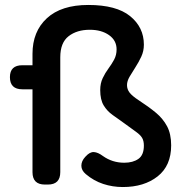

<svg xmlns="http://www.w3.org/2000/svg" viewBox="-20 -744 738 774"><path d="M475 10Q434 10 396 -2.5Q358 -15 326 -42Q308 -57 308 -76Q308 -95 324 -112L325 -113Q342 -132 358.5 -131Q375 -130 395 -115Q433 -88 481 -88Q516 -88 538 -103.5Q560 -119 560 -157Q560 -176 553 -188Q546 -200 528.5 -212.5Q511 -225 481 -247Q456 -265 434 -280.5Q412 -296 398 -319Q384 -342 384 -381Q384 -408 394 -429Q404 -450 417 -467.5Q430 -485 440 -503.5Q450 -522 450 -545Q450 -581 419.5 -602.5Q389 -624 342 -624Q290 -624 256.5 -598Q223 -572 223 -513V-50Q223 0 173 0H161Q111 0 111 -50V-384H70Q20 -384 20 -433Q20 -481 70 -481H111V-527Q111 -617 169 -670.5Q227 -724 336 -724Q449 -724 504.5 -679Q560 -634 560 -564Q560 -538 549.5 -515.5Q539 -493 526 -473Q513 -453 502.5 -435Q492 -417 492 -401Q492 -384 502.5 -370.5Q513 -357 539 -340Q579 -314 608 -290Q637 -266 653.5 -235Q670 -204 670 -158Q670 -76 615.5 -33Q561 10 475 10Z"/></svg>

Font: Zen Maru Gothic
Style: Bold
Weight: 700
Designer: Yoshimichi Ohira
Foundry: Positype
Version: Version 1.001